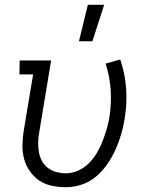

<svg xmlns="http://www.w3.org/2000/svg" viewBox="-20 -772 640 800"><path d="M256 8Q225 8 196 2Q167 -4 144 -19.5Q121 -35 104.5 -58.5Q88 -82 80.5 -109.5Q73 -137 73.5 -167.5Q74 -198 79 -228L118 -462H61L62 -520H193L143 -218Q139 -198 139 -177Q139 -156 142.5 -136.5Q146 -117 155.5 -100Q165 -83 180.5 -71.5Q196 -60 215.5 -55Q235 -50 256 -50Q281 -50 306.5 -61.5Q332 -73 351 -92.5Q370 -112 384 -135.5Q398 -159 407.5 -184Q417 -209 424.5 -234Q432 -259 436 -285Q445 -342 441 -398.5Q437 -455 420 -507L481 -524Q501 -466 505.5 -403Q510 -340 499 -275Q494 -243 484.5 -211Q475 -179 461 -148Q447 -117 427 -88Q407 -59 380.5 -36.5Q354 -14 321 -3Q288 8 256 8ZM309 -600 346 -752H414L365 -600Z"/></svg>

Font: Iosevka HT Light Extended
Style: Italic
Weight: 300
Width: 7
Italic angle: -9°
Monospace: yes
Designer: Belleve Invis
Foundry: Belleve Invis
Version: Version 32.3.0; ttfautohint (v1.8.4)